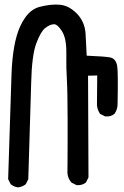

<svg xmlns="http://www.w3.org/2000/svg" viewBox="-20 -804 540 838"><path d="M58.1 13.7Q40.5 11.2 27.3 0.5L26.4 0L25.9 -1.5L16.1 -21L15.6 -22V-23.4Q25.4 -348.6 30.3 -481Q35.2 -614.7 66.9 -686.5Q77.6 -710.4 90.6 -728.3Q103.5 -746.1 118.9 -757.6Q134.3 -769 152.3 -773.9Q203.6 -787.1 242.7 -783.2Q256.3 -781.7 269 -776.9Q281.7 -772 293.7 -763.4Q305.7 -754.9 316.9 -743.2Q333.5 -725.6 342.8 -703.6Q352.1 -681.6 353.5 -655.8Q354 -646 354.5 -636.7Q355 -627.4 355.5 -617.9Q356 -608.4 356.4 -598.9Q356.9 -589.4 357.4 -580.1Q357.9 -570.8 358.4 -561Q440.9 -557.6 461.4 -553.2Q485.4 -547.9 491.2 -517.6Q493.7 -503.9 494.1 -462.2Q494.6 -420.4 493.2 -350.6Q493.2 -327.1 480.5 -308.1L480 -307.6L479.5 -307.1Q463.9 -293.9 439.9 -295.9H439L438 -296.4L418.5 -306.2L417 -307.1L416 -308.1Q412.6 -313.5 409.9 -319.3Q407.2 -325.2 405.5 -331.3Q403.8 -337.4 403.3 -343.8Q402.8 -350.1 403.3 -356.9L404.3 -474.6L364.3 -473.6L366.2 -31.2V-29.8L365.7 -28.8L356 -9.3L355.5 -7.8L354.5 -7.3Q338.9 5.9 314.9 3.9H314L313 3.4L293.5 -6.3L292.5 -6.8L291.5 -7.8Q272.5 -29.3 274.4 -61Q274.4 -61 274.7 -94Q274.9 -127 275.1 -177.5Q275.4 -228 275.1 -281.7Q274.9 -335.4 274.2 -384Q273.4 -432.6 272 -454.6Q268.6 -504.9 269.5 -571.8Q270.5 -637.2 250 -668.5Q230.5 -699.2 214.8 -698.2Q197.3 -697.3 177.2 -681.6Q157.2 -665.5 138.2 -614.3Q119.1 -562.5 116.2 -446.3Q113.3 -329.1 103.5 -23.4V-22L103 -21L93.3 -1.5L92.3 0L91.3 1Q76.7 11.7 59.1 13.7H58.6Z"/></svg>

Font: NaikaiFont
Style: SemiBold
Weight: 600
Version: Version 1.89